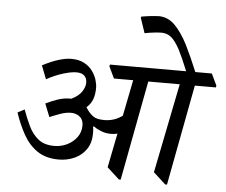

<svg xmlns="http://www.w3.org/2000/svg" viewBox="-60 -980 1252 1064"><g transform="rotate(5 566.0 -448.0)"><path d="M297 -71Q225 -71 177.5 -103.5Q130 -136 99.5 -190.5Q69 -245 47 -311L85 -331Q102 -284 122.5 -241Q143 -198 176.5 -171Q210 -144 266 -144Q304 -144 337.5 -160.5Q371 -177 391.5 -205.5Q412 -234 412 -270Q412 -302 392 -318.5Q372 -335 343 -335Q315 -335 283 -323.5Q251 -312 225 -301L196 -374Q226 -389 261 -401Q296 -413 330 -413H338Q377 -432 394.5 -458Q412 -484 412 -509Q412 -532 398 -546.5Q384 -561 353 -561Q325 -561 280 -547.5Q235 -534 188 -508L159 -583Q255 -633 319 -633Q361 -633 390 -617.5Q419 -602 436.5 -578Q454 -554 461.5 -529Q469 -504 469 -484Q469 -450 459.5 -422.5Q450 -395 425 -373Q429 -368 434 -360Q447 -341 466.5 -326Q486 -311 530 -311Q585 -311 630 -344L670 -545H563L532 -610L534 -620H958Q928 -694 906 -737Q881 -783 858 -802Q835 -821 804 -821Q788 -821 761.5 -818Q735 -815 710 -810L682 -893L684 -900Q719 -906 745 -908.5Q771 -911 780 -911Q831 -911 869.5 -873Q908 -835 943 -767Q975 -703 1009 -620H1101L1132 -555L1130 -545H1013L907 15H897L829 -47L929 -545H754L649 10H639L571 -52L609 -243Q600 -240 591 -239Q582 -238 572 -238Q544 -238 518.5 -248Q493 -258 475 -271L471 -269Q474 -256 474 -233Q474 -179 449 -143Q424 -107 383.5 -89Q343 -71 297 -71Z"/></g></svg>

Font: Tiro Devanagari Marathi
Style: Italic
Weight: 400
Italic angle: -11°
Designer: Devanagari: John Hudson & Fiona Ross, assisted by Paul Hanslow. Latin: John Hudson with Paul Hanslow, assisted by Kaja S
Foundry: Tiro Typeworks Ltd.
Version: Version 1.52